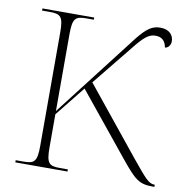

<svg xmlns="http://www.w3.org/2000/svg" viewBox="-81 -799 853 877"><g transform="rotate(10 346.0 -360.5)"><path d="M47 0H289V-10H251C201 -10 189 -21 189 -95V-248L300 -387L534 -99C601 -17 621 0 684 0H692V-10H690C663 -10 646 -32 584 -107L330 -421L479 -605C524 -662 547 -681 577 -681C604 -681 623 -669 629 -635C642 -636 655 -649 655 -668C655 -696 636 -721 593 -721C556 -721 531 -704 490 -653L189 -263V-619C189 -693 201 -704 253 -704H287V-714H47V-704H83C134 -704 146 -693 146 -619V-94C146 -20 133 -10 83 -10H47Z"/></g></svg>

Font: Noto Serif Display ExtraLight
Style: Regular
Weight: 200
Designer: Monotype Design Team
Foundry: Monotype Imaging Inc.
Version: Version 2.009